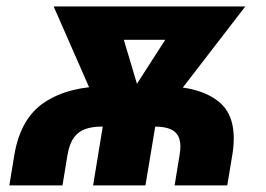

<svg xmlns="http://www.w3.org/2000/svg" viewBox="-20 -562 807 582"><path d="M8.3 0 23.4 -91.8Q42 -204.1 115.7 -252.4Q189.5 -300.8 307.1 -300.8H470.7Q586.9 -300.8 644.8 -252.4Q702.6 -204.1 684.1 -91.8L668.9 0H509.3L524.4 -92.3Q529.8 -123 523.4 -141.8Q517.1 -160.6 499 -169.4Q481 -178.2 450.2 -178.2H286.6Q259.8 -178.2 238.8 -170.9Q217.8 -163.6 204.1 -145Q190.4 -126.5 184.6 -92.3L169.4 0ZM262.2 0 301.3 -237.8H460.4L420.9 0ZM300.3 -183.1 142.6 -542.5H325.2L414.6 -242.7L388.2 -183.1ZM359.4 -183.1 355 -245.6 545.9 -542.5H723.6L446.8 -183.1ZM228 -441.4 244.6 -542.5H638.2L621.6 -441.4Z"/></svg>

Font: Inter 16pt ExtraBold
Style: Italic
Weight: 800
Italic angle: -9.3988°
Version: Version 4.001;git-66647c0bb